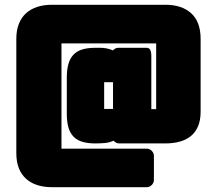

<svg xmlns="http://www.w3.org/2000/svg" viewBox="-20 -652 894 793"><path d="M449.2 -70.8Q431.6 -63 412.6 -61.3Q393.6 -59.6 374.5 -59.6Q342.3 -59.6 319.8 -66.4Q297.4 -73.2 283 -88.4Q268.6 -103.5 262.2 -127Q255.9 -150.4 255.9 -183.1V-331.1Q255.9 -364.3 262.5 -387.5Q269 -410.6 283.2 -425.8Q297.4 -440.9 319.8 -447.8Q342.3 -454.6 374.5 -454.6H394.5Q408.2 -454.6 421.4 -451.9Q434.6 -449.2 446.8 -443.8Q450.7 -448.7 456.5 -451.7Q462.4 -454.6 469.2 -454.6H584.5Q596.7 -454.6 600.8 -445.6Q605 -436.5 605 -424.3V-201.2H625V-472.7H233.9V-38.1H585.4Q597.7 -38.1 606.7 -29.1Q615.7 -20 615.7 -7.8V90.8Q615.7 103 606.7 112.1Q597.7 121.1 585.4 121.1H194.3Q160.6 121.1 133.5 112.3Q106.4 103.5 87.2 85.9Q67.9 68.4 57.6 42Q47.4 15.6 47.4 -19V-491.2Q47.4 -526.4 57.6 -552.7Q67.9 -579.1 86.9 -596.7Q106 -614.3 133.1 -623.3Q160.2 -632.3 194.3 -632.3H662.6Q731.4 -632.3 770 -596.9Q808.6 -561.5 808.6 -491.2V-190.9Q808.6 -156.2 798.3 -131.3Q788.1 -106.4 769 -90.6Q750 -74.7 722.7 -67.1Q695.3 -59.6 661.6 -59.6H472.7Q459 -59.6 449.2 -70.8ZM410.2 -312.5V-202.1H446.8V-312.5Z"/></svg>

Font: Akaash Gobhi Moti
Style: Regular
Weight: 400
Designer: Kulbir Singh Thind, MD
Foundry: Punjab Online
Version: Version 1.200